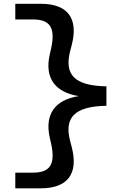

<svg xmlns="http://www.w3.org/2000/svg" viewBox="-20 -822 660 1042"><path d="M63 200H201C347.5 200 406.5 121 369.5 -23L360.5 -57.5C328.5 -182.5 381.5 -244.5 557.5 -248V-353.5C381.5 -356.5 329 -418.5 360.5 -544L369.5 -578.5C406.5 -722.5 347.5 -801.5 201 -801.5H63V-716.5H157.5C244.5 -716.5 284 -679.5 257.5 -559.5L249.5 -524C222 -399 278 -321.5 407 -300.5C278.5 -280 222.5 -202.5 249.5 -77.5L257.5 -42C284 78 244.5 115 157.5 115H63Z"/></svg>

Font: Monaspace Argon Medium
Style: Regular
Weight: 500
Designer: Riley Cran & the Lettermatic Team
Foundry: Lettermatic
Version: Version 1.000 (Monaspace Argon)